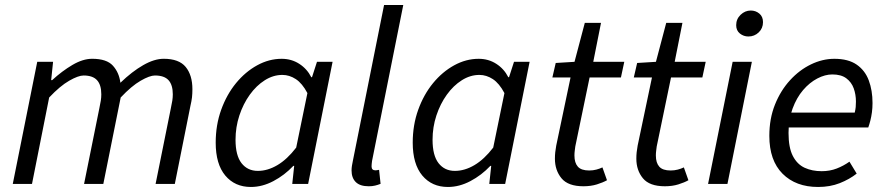

<svg xmlns="http://www.w3.org/2000/svg" viewBox="-20 -732 3524 764"><path d="M30.8 0 128.2 -486.1H191.2L183.6 -413.2H187.6Q226.4 -448.9 268 -473.5Q309.6 -498.1 346.9 -498.1Q404.7 -498.1 429.4 -470.5Q454.1 -443 459.1 -402.7Q505.7 -447.6 549.9 -472.8Q594.1 -498.1 631.4 -498.1Q692.2 -498.1 718.9 -465.6Q745.6 -433.1 745.6 -376.9Q745.6 -359.7 744 -344.8Q742.3 -329.9 737.6 -310L675.6 0H599.1L659.6 -300.1Q663.9 -319.8 665.7 -331.9Q667.6 -344 667.6 -356.8Q667.6 -394.2 650.6 -412.9Q633.6 -431.6 596.5 -431.6Q575.8 -431.6 539.7 -410.8Q503.6 -390.1 460.2 -344L391.1 0H314.5L375.1 -300.1Q379.3 -319.8 381.2 -331.9Q383.1 -344 383.1 -356.8Q383.1 -394.2 366.1 -412.9Q349.1 -431.6 312.7 -431.6Q291.7 -431.6 255.4 -410.8Q219.1 -390.1 175.6 -344L107.3 0Z M978.3 12Q914.6 12 876.4 -33.5Q838.3 -79.1 838.3 -164.3Q838.3 -234.5 860.1 -295.1Q881.9 -355.7 919.1 -401.1Q956.3 -446.4 1003.4 -472.2Q1050.5 -498 1100.7 -498Q1139.8 -498 1170.7 -478.1Q1201.6 -458.3 1218.7 -424.7H1221.5L1241.3 -486H1303.4L1206.1 0H1142.9L1150.6 -71.9H1147.2Q1112.1 -34.7 1067.9 -11.4Q1023.7 12 978.3 12ZM1006 -52Q1045 -52 1083.9 -75Q1122.8 -98 1158.6 -144.7L1203.2 -361.6Q1182.6 -400.5 1157.1 -417.2Q1131.6 -433.9 1103.6 -433.9Q1067.2 -433.9 1033.7 -412.7Q1000.1 -391.5 974 -355.2Q947.8 -318.8 932.5 -272.5Q917.2 -226.3 917.2 -175.8Q917.2 -113.3 941.1 -82.7Q965.1 -52 1006 -52Z M1447.4 9.2Q1412.7 9.2 1395.8 -7.4Q1378.9 -24.1 1378.9 -53.8Q1378.9 -62.4 1380.4 -72.5Q1381.9 -82.6 1384.7 -95.1L1508.3 -712.2H1584.7L1460.5 -91.9Q1459.5 -84.3 1459 -79.3Q1458.5 -74.3 1458.5 -70Q1458.5 -54.2 1473.8 -54.2Q1476.8 -54.2 1479.6 -54.7Q1482.4 -55.2 1488.4 -56.2L1494.4 -0.5Q1483.7 3.8 1472.5 6.5Q1461.3 9.2 1447.4 9.2Z M1762.3 12Q1698.6 12 1660.4 -33.5Q1622.3 -79.1 1622.3 -164.3Q1622.3 -234.5 1644.1 -295.1Q1665.9 -355.7 1703.1 -401.1Q1740.3 -446.4 1787.4 -472.2Q1834.5 -498 1884.7 -498Q1923.8 -498 1954.7 -478.1Q1985.6 -458.3 2002.7 -424.7H2005.5L2025.3 -486H2087.4L1990.1 0H1926.9L1934.6 -71.9H1931.2Q1896.1 -34.7 1851.9 -11.4Q1807.7 12 1762.3 12ZM1790 -52Q1829 -52 1867.9 -75Q1906.8 -98 1942.6 -144.7L1987.2 -361.6Q1966.6 -400.5 1941.1 -417.2Q1915.6 -433.9 1887.6 -433.9Q1851.2 -433.9 1817.7 -412.7Q1784.1 -391.5 1758 -355.2Q1731.8 -318.8 1716.5 -272.5Q1701.2 -226.3 1701.2 -175.8Q1701.2 -113.3 1725.1 -82.7Q1749.1 -52 1790 -52Z M2301.7 9.2Q2240.5 9.2 2214.3 -22.6Q2188.1 -54.4 2188.1 -100.6Q2188.1 -113.8 2189.4 -126.2Q2190.7 -138.7 2193.3 -152.5L2250.3 -423.8H2178L2191.3 -481.4L2266.1 -486L2307 -640.9H2371.5L2340.7 -486H2464.1L2450.8 -423.8H2326.1L2269.2 -149.3Q2268.2 -140.3 2267 -131.9Q2265.8 -123.5 2265.8 -113.1Q2265.8 -84.1 2279.4 -68.8Q2292.9 -53.6 2324.6 -53.6Q2339.7 -53.6 2353.1 -57.2Q2366.4 -60.7 2377.2 -65.9L2395.3 -14.8Q2379.3 -5.8 2355.3 1.7Q2331.2 9.2 2301.7 9.2Z M2625.7 9.2Q2564.5 9.2 2538.3 -22.6Q2512.1 -54.4 2512.1 -100.6Q2512.1 -113.8 2513.4 -126.2Q2514.7 -138.7 2517.3 -152.5L2574.3 -423.8H2502L2515.3 -481.4L2590.1 -486L2631 -640.9H2695.5L2664.7 -486H2788.1L2774.8 -423.8H2650.1L2593.2 -149.3Q2592.2 -140.3 2591 -131.9Q2589.8 -123.5 2589.8 -113.1Q2589.8 -84.1 2603.4 -68.8Q2616.9 -53.6 2648.6 -53.6Q2663.7 -53.6 2677.1 -57.2Q2690.4 -60.7 2701.2 -65.9L2719.3 -14.8Q2703.3 -5.8 2679.3 1.7Q2655.2 9.2 2625.7 9.2Z M2797.5 0 2895.3 -486H2971.8L2874.6 0ZM2958 -586.8Q2939 -586.8 2924.2 -598.6Q2909.4 -610.5 2909.4 -631.7Q2909.4 -656.3 2927 -673.2Q2944.6 -690.1 2967.5 -690.1Q2986.9 -690.1 3001.5 -678Q3016.1 -666 3016.1 -643.9Q3016.1 -619.4 2999 -603.1Q2982 -586.8 2958 -586.8Z M3235.4 12Q3146.6 12 3093.9 -40.8Q3041.3 -93.5 3041.3 -191.4Q3041.3 -260 3063.8 -316Q3086.3 -372 3123.7 -412.8Q3161 -453.6 3207 -475.8Q3252.9 -498 3300.1 -498Q3355.4 -498 3388.8 -474.9Q3422.1 -451.9 3437 -412.1Q3451.9 -372.2 3451.9 -322Q3451.9 -302.3 3449.5 -284.8Q3447.1 -267.2 3443.2 -251.9Q3439.3 -236.7 3435 -224.8H3098.4L3106.2 -283.9H3381.1Q3384.1 -296.5 3385 -306.1Q3385.9 -315.7 3385.9 -328Q3385.9 -355.9 3377.1 -380.4Q3368.2 -405 3347.6 -420.4Q3327 -435.8 3292 -435.8Q3263 -435.8 3232.2 -419.7Q3201.4 -403.6 3175.6 -373.5Q3149.8 -343.3 3133.8 -300Q3117.7 -256.7 3117.7 -203.2Q3117.7 -144.5 3134.9 -111.3Q3152.1 -78.1 3181.9 -64.4Q3211.7 -50.8 3249.6 -50.8Q3282.1 -50.8 3309.5 -61.5Q3336.8 -72.1 3360.1 -88.7L3388.9 -41.2Q3360 -18.4 3321.5 -3.2Q3283 12 3235.4 12Z"/></svg>

Font: Source Sans 3 VF
Style: Italic
Weight: 200
Italic angle: -11°
Designer: Paul D. Hunt
Foundry: Adobe Systems Incorporated
Version: Version 3.042;hotconv 1.0.118;makeotfexe 2.5.65603